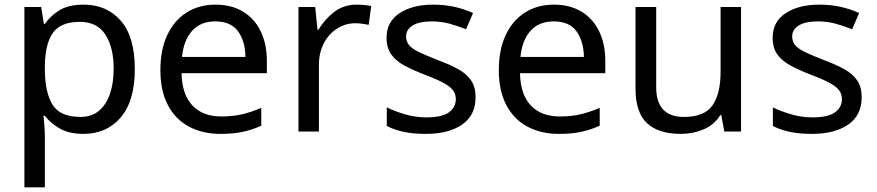

<svg xmlns="http://www.w3.org/2000/svg" viewBox="-20 -566 3772 826"><path d="M340 -546Q439 -546 499.5 -477Q560 -408 560 -269Q560 -132 499.5 -61Q439 10 339 10Q277 10 236.5 -13.5Q196 -37 173 -68H167Q169 -51 171 -25Q173 1 173 20V240H85V-536H157L169 -463H173Q197 -498 236 -522Q275 -546 340 -546ZM324 -472Q242 -472 208.5 -426Q175 -380 173 -286V-269Q173 -170 205.5 -116.5Q238 -63 326 -63Q375 -63 406.5 -90Q438 -117 453.5 -163.5Q469 -210 469 -270Q469 -362 433.5 -417Q398 -472 324 -472Z M907 -546Q976 -546 1025.5 -516Q1075 -486 1101.5 -431.5Q1128 -377 1128 -304V-251H761Q763 -160 807.5 -112.5Q852 -65 932 -65Q983 -65 1022.5 -74.5Q1062 -84 1104 -102V-25Q1063 -7 1023 1.5Q983 10 928 10Q852 10 793.5 -21Q735 -52 702.5 -113.5Q670 -175 670 -264Q670 -352 699.5 -415Q729 -478 782.5 -512Q836 -546 907 -546ZM906 -474Q843 -474 806.5 -433.5Q770 -393 763 -321H1036Q1035 -389 1004 -431.5Q973 -474 906 -474Z M1514 -546Q1529 -546 1546.5 -544.5Q1564 -543 1577 -540L1566 -459Q1553 -462 1537.5 -464Q1522 -466 1508 -466Q1467 -466 1431 -443.5Q1395 -421 1373.5 -380.5Q1352 -340 1352 -286V0H1264V-536H1336L1346 -438H1350Q1376 -482 1417 -514Q1458 -546 1514 -546Z M2026 -148Q2026 -70 1968 -30Q1910 10 1812 10Q1756 10 1715.5 1Q1675 -8 1644 -24V-104Q1676 -88 1721.5 -74.5Q1767 -61 1814 -61Q1881 -61 1911 -82.5Q1941 -104 1941 -140Q1941 -160 1930 -176Q1919 -192 1890.5 -208Q1862 -224 1809 -244Q1757 -264 1720 -284Q1683 -304 1663 -332Q1643 -360 1643 -404Q1643 -472 1698.5 -509Q1754 -546 1844 -546Q1893 -546 1935.5 -536.5Q1978 -527 2015 -510L1985 -440Q1951 -454 1914 -464Q1877 -474 1838 -474Q1784 -474 1755.5 -456.5Q1727 -439 1727 -409Q1727 -387 1740 -371.5Q1753 -356 1783.5 -341.5Q1814 -327 1865 -307Q1916 -288 1952 -268Q1988 -248 2007 -219.5Q2026 -191 2026 -148Z M2363 -546Q2432 -546 2481.5 -516Q2531 -486 2557.5 -431.5Q2584 -377 2584 -304V-251H2217Q2219 -160 2263.5 -112.5Q2308 -65 2388 -65Q2439 -65 2478.5 -74.5Q2518 -84 2560 -102V-25Q2519 -7 2479 1.5Q2439 10 2384 10Q2308 10 2249.5 -21Q2191 -52 2158.5 -113.5Q2126 -175 2126 -264Q2126 -352 2155.5 -415Q2185 -478 2238.5 -512Q2292 -546 2363 -546ZM2362 -474Q2299 -474 2262.5 -433.5Q2226 -393 2219 -321H2492Q2491 -389 2460 -431.5Q2429 -474 2362 -474Z M3168 -536V0H3096L3083 -71H3079Q3053 -29 3007 -9.5Q2961 10 2909 10Q2812 10 2763 -36.5Q2714 -83 2714 -185V-536H2803V-191Q2803 -63 2922 -63Q3011 -63 3045.5 -113Q3080 -163 3080 -257V-536Z M3687 -148Q3687 -70 3629 -30Q3571 10 3473 10Q3417 10 3376.5 1Q3336 -8 3305 -24V-104Q3337 -88 3382.5 -74.5Q3428 -61 3475 -61Q3542 -61 3572 -82.5Q3602 -104 3602 -140Q3602 -160 3591 -176Q3580 -192 3551.5 -208Q3523 -224 3470 -244Q3418 -264 3381 -284Q3344 -304 3324 -332Q3304 -360 3304 -404Q3304 -472 3359.5 -509Q3415 -546 3505 -546Q3554 -546 3596.5 -536.5Q3639 -527 3676 -510L3646 -440Q3612 -454 3575 -464Q3538 -474 3499 -474Q3445 -474 3416.5 -456.5Q3388 -439 3388 -409Q3388 -387 3401 -371.5Q3414 -356 3444.5 -341.5Q3475 -327 3526 -307Q3577 -288 3613 -268Q3649 -248 3668 -219.5Q3687 -191 3687 -148Z"/></svg>

Font: Noto Znamenny Musical Notation
Style: Regular
Weight: 400
Version: Version 1.003; ttfautohint (v1.8.4.7-5d5b)